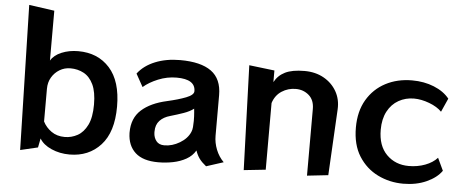

<svg xmlns="http://www.w3.org/2000/svg" viewBox="-52 -928 2592 1070"><g transform="rotate(5 1243.5 -393.5)"><path d="M91 10 71 -800 213 -780V-501Q231 -532 273 -549.5Q315 -567 366 -567Q476 -567 542 -493.5Q608 -420 608 -278Q608 -135 541 -62Q474 11 367 11Q312 11 265.5 -9.5Q219 -30 199 -64L189 -13ZM210 -160Q226 -128 257 -106Q288 -84 332 -84Q370 -84 403.5 -102.5Q437 -121 458 -163.5Q479 -206 479 -278Q479 -349 459 -390.5Q439 -432 405.5 -450Q372 -468 331 -468Q298 -468 270.5 -451.5Q243 -435 226.5 -407Q210 -379 210 -343Z M1131 10Q1106 -10 1092.5 -28.5Q1079 -47 1070 -73Q1052 -42 1019 -23.5Q986 -5 945.5 3Q905 11 863 11Q778 11 735 -28Q692 -67 690 -137V-141Q690 -221 741 -267Q792 -313 883 -333Q945 -347 987.5 -363.5Q1030 -380 1030 -401Q1030 -468 925 -468Q872 -468 822 -447.5Q772 -427 740 -399L700 -471Q735 -517 796.5 -542Q858 -567 936 -567Q1052 -567 1110.5 -524.5Q1169 -482 1169 -391V-164Q1169 -125 1184 -87Q1199 -49 1227 -21ZM828 -151Q829 -124 844 -105Q859 -86 889 -86Q933 -86 975 -111Q1017 -136 1033 -174Q1038 -185 1039.5 -201.5Q1041 -218 1041 -236Q1041 -262 1039 -283Q1037 -304 1037 -304Q1015 -287 980.5 -275Q946 -263 908 -252Q871 -242 849.5 -219Q828 -196 828 -158Z M1696 13V-360Q1696 -410 1665.5 -436.5Q1635 -463 1592 -463Q1549 -463 1513.5 -440Q1478 -417 1464 -373V0L1342 13L1322 -572L1464 -555V-490Q1484 -528 1523.5 -547.5Q1563 -567 1632 -567Q1693 -567 1739.5 -541Q1786 -515 1811.5 -470.5Q1837 -426 1834 -370L1814 0Z M2448 -80Q2420 -40 2363 -14.5Q2306 11 2234 11Q2157 11 2091 -21.5Q2025 -54 1984.5 -118Q1944 -182 1944 -278Q1944 -369 1982 -433.5Q2020 -498 2085.5 -532.5Q2151 -567 2234 -567Q2301 -567 2356.5 -544.5Q2412 -522 2443 -483L2409 -407Q2384 -433 2339 -450Q2294 -467 2253 -467Q2206 -467 2167 -445Q2128 -423 2105.5 -380.5Q2083 -338 2083 -278Q2083 -188 2132 -139Q2181 -90 2256 -90Q2305 -90 2347.5 -106Q2390 -122 2415 -150Z"/></g></svg>

Font: RocknRoll One
Style: Regular
Weight: 400
Designer: Fontworks Inc.
Foundry: Fontworks Inc.
Version: Version 1.100